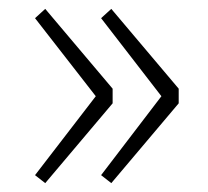

<svg xmlns="http://www.w3.org/2000/svg" viewBox="-20 -494 469 433"><path d="M82 -81 59 -99 196 -277 59 -453 82 -474 234 -294V-261ZM231 -81 208 -99 344 -277 208 -453 231 -474 383 -294V-261Z"/></svg>

Font: Noto Sans TC Thin
Style: Regular
Weight: 100
Designer: Ryoko NISHIZUKA 西塚涼子 (kana, bopomofo & ideographs); Paul D. Hunt (Latin, Greek & Cyrillic); Sandoll Communications 산돌커뮤니
Foundry: Adobe
Version: Version 2.004-H2;hotconv 1.0.118;makeotfexe 2.5.65603